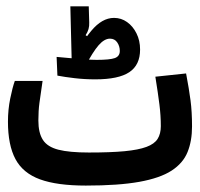

<svg xmlns="http://www.w3.org/2000/svg" viewBox="-20 -578 626 601"><path d="M248.5 2.9Q158.7 2.9 105.2 -16.6Q51.8 -36.1 28.3 -80.1Q4.9 -124 4.9 -197.3Q4.9 -234.9 12 -269.5Q19 -304.2 26.4 -324.7H113.3Q106.9 -281.7 103.5 -256.3Q100.1 -231 100.1 -200.7Q100.1 -162.1 114.3 -140.1Q128.4 -118.2 162.8 -109.4Q197.3 -100.6 258.3 -100.6Q326.2 -100.6 369.9 -104.7Q413.6 -108.9 438.5 -118.2Q463.4 -127.4 473.4 -143.3Q483.4 -159.2 483.4 -183.1Q483.4 -215.8 479 -251Q474.6 -286.1 466.3 -337.9L562.5 -348.1Q571.8 -299.3 576.4 -263.7Q581.1 -228 581.1 -182.1Q581.1 -136.7 567.1 -102.1Q553.2 -67.4 517.1 -43.9Q481 -20.5 416 -8.8Q351.1 2.9 248.5 2.9ZM278.3 -329.6Q244.6 -329.6 213.6 -333.3Q182.6 -336.9 159.7 -341.3L157.2 -399.9Q170.4 -398.9 194.6 -396.5Q218.8 -394 243.4 -392.3Q268.1 -390.6 282.7 -390.6Q323.7 -390.6 339.4 -396.2Q355 -401.9 355 -418.5Q355 -433.6 346.9 -445.3Q338.9 -457 324.2 -457Q306.6 -457 288.6 -436.3Q270.5 -415.5 246.1 -369.1L201.7 -377.9Q231.9 -440.9 265.6 -481.4Q299.3 -522 336.9 -522Q359.4 -522 377.7 -509Q396 -496.1 407.2 -473.6Q418.5 -451.2 418.5 -422.9Q418.5 -374.5 384.8 -352.1Q351.1 -329.6 278.3 -329.6ZM204.6 -380.4 200.2 -558.1H257.8L259.3 -507.3Q259.8 -496.6 257.1 -487.1Q254.4 -477.5 248 -467.8L261.7 -459L263.2 -405.3Z"/></svg>

Font: Cascadia Code
Style: Regular
Weight: 400
Monospace: yes
Designer: Aaron Bell
Foundry: Saja Typeworks
Version: Version 2106.017